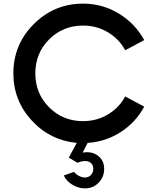

<svg xmlns="http://www.w3.org/2000/svg" viewBox="-20 -780 852 1060"><path d="M438.8 -111.2Q513.8 -111.2 575.6 -148.1Q637.5 -185 671.2 -247.5L776.2 -191.2Q730 -105 646.9 -51.2Q563.8 2.5 463.8 8.8L436.2 62.5Q486.2 53.8 520.6 79.4Q555 105 555 152.5Q555 197.5 524.4 228.8Q493.8 260 448.8 260Q412.5 260 378.8 239.4Q345 218.8 332.5 188.8L388.8 168.8Q397.5 181.2 415 190.6Q432.5 200 448.8 200Q468.8 200 481.9 186.2Q495 172.5 495 152.5Q495 122.5 469.4 112.5Q443.8 102.5 407.5 118.8L360 90L403.8 8.8Q256.2 -5 155 -115Q53.8 -225 53.8 -375Q53.8 -535 166.9 -647.5Q280 -760 438.8 -760Q546.2 -760 636.2 -705Q726.2 -650 776.2 -558.8L671.2 -502.5Q637.5 -565 575.6 -601.9Q513.8 -638.8 438.8 -638.8Q327.5 -638.8 251.2 -562.5Q175 -486.2 175 -375Q175 -263.8 251.2 -187.5Q327.5 -111.2 438.8 -111.2Z"/></svg>

Font: Now Alt Medium
Style: Regular
Weight: 500
Designer: Alfredo Marco Pradil
Foundry: Alfredo Marco Pradil
Version: Version 1.002;PS 001.002;hotconv 1.0.88;makeotf.lib2.5.64775